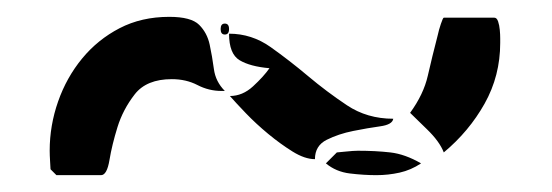

<svg xmlns="http://www.w3.org/2000/svg" viewBox="-20 -501 655 228"><path d="M243 -393Q228 -393 214.5 -400Q201 -407 184 -407Q154 -407 140 -389Q126 -371 119.5 -350Q113 -329 110 -311Q107 -293 100 -293H47L40 -300Q40 -301 39.5 -309Q39 -317 39 -322Q39 -352 49 -380.5Q59 -409 77.5 -431.5Q96 -454 122 -467.5Q148 -481 181 -481Q207 -481 216.5 -471.5Q226 -462 229 -448Q232 -434 234 -419Q236 -404 247 -393ZM567 -480Q570 -480 571.5 -475.5Q573 -471 573.5 -465.5Q574 -460 574 -455.5Q574 -451 574 -450Q574 -411 555.5 -378Q537 -345 507 -320Q502 -333 487 -347.5Q472 -362 467 -367Q483 -389 488 -411Q493 -433 500 -460Q501 -465 503.5 -472.5Q506 -480 507 -480ZM247 -460Q242 -460 242 -466.5Q242 -473 247 -473Q252 -473 252 -466.5Q252 -460 247 -460ZM447 -360Q446 -353 431.5 -351Q417 -349 399.5 -345.5Q382 -342 368 -335Q354 -328 354 -312Q342 -312 327.5 -321Q313 -330 298.5 -342Q284 -354 272 -366.5Q260 -379 253 -387Q268 -387 280.5 -398.5Q293 -410 300 -420Q277 -422 264.5 -429.5Q252 -437 252 -461Q279 -461 301.5 -445Q324 -429 346 -410.5Q368 -392 392 -376Q416 -360 447 -360ZM380 -320Q381 -320 390.5 -321Q400 -322 405 -322Q426 -322 443.5 -320Q461 -318 480 -307Q468 -299 454.5 -296Q441 -293 427 -293Q412 -293 395.5 -295Q379 -297 367 -307Z"/></svg>

Font: Genkaimincho
Style: Regular
Weight: 800
Designer: Dr. Ken Lunde (project architect, glyph set definition & overall production); Masataka HATTORI \u670D \u90E8 \u6B63 \u8C
Foundry: Adobe Systems Incorporated
Version: Version 1.00